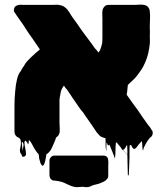

<svg xmlns="http://www.w3.org/2000/svg" viewBox="-20 -592 714 823"><path d="M634 -28Q635 -24 634.5 -20Q634 -16 634 -17Q633 -8 622 -1Q612 11 604 26Q602 30 600 34Q598 38 596 42Q595 45 594 50Q593 55 592 52Q590 42 590 32.5Q590 23 588 13Q584 17 580.5 20.5Q577 24 573 29Q573 29 572.5 29.5Q572 30 572 31Q569 35 564 41Q559 47 553 46Q553 45 552.5 45Q552 45 552 45Q551 44 550 43Q549 42 548 41L545 36Q543 32 542 29Q542 30 540 30Q539 31 538 30.5Q537 30 536 31Q535 40 535 53.5Q535 67 535 82Q546 95 535 82Q534 103 533.5 124Q533 145 532 158Q532 159 530.5 159.5Q529 160 528 159Q527 144 527 120Q527 96 526 73Q519 64 507 50Q506 52 505 51Q504 50 502 47Q500 44 499 42Q497 40 497 39Q473 10 466 1.5Q459 -7 464 -1.5Q469 4 480.5 17.5Q492 31 505 47Q518 63 528 74.5Q538 86 540 88.5Q542 91 530 77.5Q518 64 488 28L481 20Q480 20 478.5 18.5Q477 17 477 19Q475 35 475 52Q475 69 473 86Q472 88 471 83.5Q470 79 469 77Q467 72 465 67Q463 62 461 57L449 28L448 29Q444 34 441 28Q440 26 439 22Q438 18 437 20Q436 25 436 35.5Q436 46 436 52Q436 58 435 53Q432 40 432.5 26.5Q433 13 432 0Q430 0 428 -0.5Q426 -1 424 -2Q411 -5 404 -14Q397 -23 395 -24L385 -39Q375 -54 364.5 -69Q354 -84 344 -98L337 -109Q331 -115 318 -133L312 -142Q302 -156 291 -172.5Q280 -189 268 -207Q259 -216 254 -225L248 -216Q244 -210 241 -200Q240 -193 238.5 -187Q237 -181 236 -174V-173Q236 -169 235 -167V-65Q235 -60 235.5 -54Q236 -48 236 -42V-37Q236 -33 236 -28.5Q236 -24 234 -20Q232 -12 228 -9Q228 -9 225 -6Q224 -5 223 -4.5Q222 -4 221 -3Q219 0 217 8Q213 17 208.5 28Q204 39 198 50Q196 53 193 57Q190 61 185 65Q184 66 182.5 67Q181 68 179 69Q177 77 176 86Q175 95 172 104Q172 105 169.5 111Q167 117 164 118Q161 119 159 116Q157 113 156 112Q153 107 151.5 100Q150 93 148 88Q147 83 147 78Q147 73 145 68Q142 66 140 63Q137 60 135 56.5Q133 53 132 52Q126 43 121 33Q116 23 110 14Q109 14 109 13.5Q109 13 109 13L104 8Q103 12 103 17Q103 22 101 26Q100 27 99 24Q98 21 97 20Q96 18 95 17Q94 16 93 15Q92 14 91.5 13Q91 12 89 11Q88 12 86.5 13Q85 14 85 16Q84 26 87.5 40.5Q91 55 91.5 66.5Q92 78 81 80Q73 81 73 71Q62 61 66.5 43.5Q71 26 69 11Q67 5 67 5L62 -1Q42 -8 42 -29V-136Q42 -171 45 -199Q47 -228 53 -252.5Q59 -277 69 -287Q72 -294 76.5 -300.5Q81 -307 85 -313Q87 -318 90 -321.5Q93 -325 96 -329Q104 -338 113 -346.5Q122 -355 132 -364Q137 -369 142 -372.5Q147 -376 151 -380L117 -430Q107 -443 98 -457Q89 -471 80 -485L59 -515Q55 -521 50.5 -527Q46 -533 42 -540Q40 -542 40 -543Q39 -547 40 -554Q43 -567 57 -570Q63 -572 70 -571.5Q77 -571 84 -571H201Q209 -571 217 -571.5Q225 -572 232 -571Q245 -569 252 -565Q252 -565 252.5 -564.5Q253 -564 254 -564L263 -557Q270 -550 275.5 -541.5Q281 -533 286 -525L292 -516Q301 -504 309.5 -492Q318 -480 326 -468L333 -458Q346 -440 359.5 -422.5Q373 -405 386 -386Q393 -379 402 -367Q404 -369 406 -372Q408 -375 409 -378Q411 -383 413 -388.5Q415 -394 416 -399Q416 -401 416.5 -402Q417 -403 417 -404Q417 -406 418 -407Q419 -417 419 -427Q419 -437 419 -447V-510Q419 -520 418.5 -531Q418 -542 420 -551Q423 -559 427 -563Q433 -571 445 -571H558Q567 -571 577.5 -572Q588 -573 597 -571Q610 -569 617 -559L620 -553Q622 -547 622 -543Q624 -527 623 -511Q622 -495 622 -479Q622 -469 622.5 -459.5Q623 -450 622 -440Q623 -438 622.5 -436.5Q622 -435 622 -433Q623 -422 622.5 -411Q622 -400 620 -389Q619 -386 619 -382Q613 -343 594 -307L587 -295Q584 -291 581 -286.5Q578 -282 575 -278Q569 -269 561.5 -260.5Q554 -252 546 -245Q542 -241 537.5 -237Q533 -233 528 -228Q527 -221 526.5 -214Q526 -207 525 -199Q524 -196 524 -193Q524 -190 523 -186L550 -148Q561 -134 571 -119.5Q581 -105 591 -90L608 -66Q609 -65 609.5 -64Q610 -63 611 -62L615 -56Q619 -52 623 -46.5Q627 -41 630 -35Q632 -34 632.5 -32Q633 -30 634 -28ZM77 54Q79 43 80.5 33.5Q82 24 77 18Q72 12 74 26Q76 40 77 54ZM509 49Q508 49 508 50Q518 62 526 72Q526 60 526 49.5Q526 39 525 31Q524 30 523.5 30.5Q523 31 523 31L517 42Q516 44 513 47Q511 49 509 49ZM330 209Q322 209 314 210Q306 211 298 209Q285 206 272 199.5Q259 193 246 188Q239 186 230.5 184.5Q222 183 214 182H209Q208 181 206.5 181Q205 181 203 180Q196 175 194 169Q192 163 192 156V97Q192 89 195.5 85Q199 81 202 78Q207 75 212 75Q217 75 222 75H423Q444 75 444 98Q445 103 444.5 107.5Q444 112 444 117V162Q444 170 439 175Q434 182 426 186Q418 190 410 193Q403 196 396 197.5Q389 199 382 201Q375 203 368.5 206.5Q362 210 354 210Q348 211 342 209.5Q336 208 330 209Z"/></svg>

Font: Rubik Wet Paint
Style: Regular
Weight: 400
Designer: Hubert and Fischer, NaN
Foundry: Hubert and Fischer, NaN
Version: Version 2.200